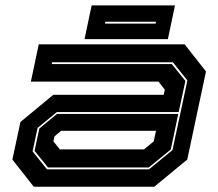

<svg xmlns="http://www.w3.org/2000/svg" viewBox="-20 -708 828 728"><path d="M108 0 27 -103 57.5 -245.5 182 -348.5H600.5L605 -368L581 -398.5H97L127 -540H680L761 -437L690 -103L565 0ZM158 -66H545L634 -139L690.5 -403L635.5 -472H177.5L176 -465H631.5L683 -401L657.5 -283H195.5L122.5 -223L103.5 -134ZM162 -73 111 -136 129 -220.5 196 -276H656L627.5 -141L544 -73ZM207 -141.5H526L563 -172L571.5 -212H212L186.5 -191L182.5 -172ZM300.5 -559.5 327.5 -687.5H643.5L616.5 -559.5ZM378 -618.5H570L571.5 -625.5H379.5Z"/></svg>

Font: Tourney Expanded ExtraBold
Style: Italic
Weight: 800
Width: 7
Italic angle: -12°
Designer: Tyler Finck
Foundry: Etcetera Type Co
Version: Version 1.010; ttfautohint (v1.8.3)